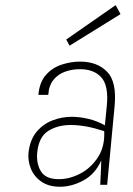

<svg xmlns="http://www.w3.org/2000/svg" viewBox="-20 -720 520 748"><path d="M214 7.5Q169.5 7.5 141 -12.5Q112.5 -32.5 100.2 -63.2Q88 -94 91 -125.5Q97 -176 122.5 -206.5Q148 -237 184.5 -251Q221 -265 259.5 -265Q290.5 -265 325 -256.8Q359.5 -248.5 388.5 -231.5L396 -306.5Q404 -385.5 375.2 -418Q346.5 -450.5 291.5 -450.5Q261.5 -450.5 234.2 -441Q207 -431.5 188.8 -409.5Q170.5 -387.5 168 -350.5H129.5Q134 -400.5 159.5 -428.8Q185 -457 221 -468.5Q257 -480 292 -480Q358 -480 396.8 -441Q435.5 -402 426.5 -307L397.5 0H370.5Q371.5 -24.5 372.8 -47.8Q374 -71 374.5 -95Q351 -42 305.2 -17.2Q259.5 7.5 214 7.5ZM209.5 -22Q251.5 -22 293.2 -44Q335 -66 362 -108Q389 -150 386 -209Q351.5 -220.5 318.8 -226.8Q286 -233 255.5 -233Q204.5 -233 167.8 -209.8Q131 -186.5 125 -125.5Q121 -83 139.5 -52.5Q158 -22 209.5 -22ZM251 -542 238 -566 430.5 -700 449.5 -665Z"/></svg>

Font: Karla ExtraLight
Style: Italic
Weight: 250
Italic angle: -8°
Designer: Jonathan Pinhorn
Version: Version 2.004;gftools[0.9.33]